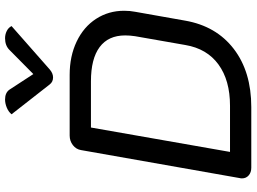

<svg xmlns="http://www.w3.org/2000/svg" viewBox="-144 -844 989 740"><g transform="rotate(-90 350.0 -474.5)"><path d="M32 -36Q32 -41 33 -44L141 -656Q144 -675 160 -687.5Q176 -700 197 -700H431Q503 -700 559.5 -673Q616 -646 647 -598Q678 -550 678 -490Q678 -467 674 -447L640 -255Q619 -135 531 -67.5Q443 0 307 0H73Q55 0 43.5 -10Q32 -20 32 -36ZM312 -82Q410 -82 471 -126.5Q532 -171 546 -254L580 -448Q583 -468 583 -486Q583 -551 538 -584.5Q493 -618 406 -618H228L134 -82ZM527 -932Q544 -949 572 -949Q587 -949 600 -942.5Q613 -936 619 -924L452 -777Q437 -764 421 -764Q404 -764 394 -777L279 -924Q289 -936 305 -942.5Q321 -949 336 -949Q362 -949 374 -932L434 -840Z"/></g></svg>

Font: K2D
Style: Italic
Weight: 400
Italic angle: -10°
Designer: Katatrad Aksorn Co.,Ltd.
Foundry: Cadson Demak Co.,Ltd.
Version: Version 1.000; ttfautohint (v1.6)